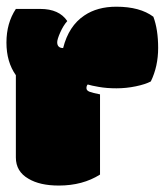

<svg xmlns="http://www.w3.org/2000/svg" viewBox="-26 -561 510 587"><path d="M153.8 6.3Q226.6 6.3 279.8 -27.3V-272.5Q257.3 -276.9 247.8 -280.5Q238.3 -284.2 238.3 -291.5Q238.3 -298.8 242.2 -302.7Q252.9 -299.3 276.6 -295.2Q300.3 -291 330.1 -291Q359.9 -291 389.2 -297.1Q418.5 -303.2 435.1 -312Q457.5 -357.9 457.5 -414.3Q457.5 -470.7 442.9 -509.8Q401.9 -540.5 329.6 -540.5Q271.5 -540.5 231.9 -513.7Q184.1 -481.9 167 -414.1Q158.2 -414.1 153.6 -418.5Q148.9 -422.9 148.9 -431.9Q148.9 -440.9 158.2 -461.9Q167.5 -482.9 179.7 -496.6Q154.8 -533.7 97.2 -533.7H22.5Q-6.3 -490.2 -6.3 -430.9Q-6.3 -371.6 22.5 -331.1V-79.6Q22.5 -36.6 61 -14.6Q95.7 6.3 153.8 6.3Z"/></svg>

Font: Friends & Family
Style: Regular
Weight: 400
Designer: Sarang Kulkarni, Maithili Shingre, Noopur Datye
Foundry: Ek Type
Version: Version 1.000;hotconv 1.0.117;makeotfexe 2.5.65602